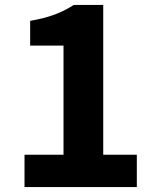

<svg xmlns="http://www.w3.org/2000/svg" viewBox="-20 -763 639 783"><path d="M80 0V-132H239V-577H103V-678Q161 -688 202.5 -703.5Q244 -719 281 -743H401V-132H538V0Z"/></svg>

Font: Noto Sans TC ExtraBold
Style: Regular
Weight: 800
Designer: Ryoko NISHIZUKA  (kana, bopomofo & ideographs); Paul D. Hunt (Latin, Greek & Cyrillic); Sandoll Communications , Soo-you
Foundry: Adobe
Version: Version 2.004-H2;hotconv 1.0.118;makeotfexe 2.5.65603